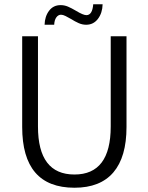

<svg xmlns="http://www.w3.org/2000/svg" viewBox="-20 -870 696 900"><path d="M84 -275V-700H158V-277Q158 -52 329 -52Q499 -52 499 -277V-700H573V-275Q573 -134 511.5 -62Q450 10 329 10Q84 10 84 -275ZM264 -846Q282 -846 298.5 -839Q315 -832 337 -819Q370 -799 385 -799Q413 -799 417 -850H461Q460 -809 439 -781.5Q418 -754 384 -754Q366 -754 349 -761.5Q332 -769 311 -782Q299 -789 287 -795Q275 -801 266 -801Q253 -801 244 -788.5Q235 -776 234 -754H189Q190 -793 210 -819.5Q230 -846 264 -846Z"/></svg>

Font: Sarabun Light
Style: Regular
Weight: 300
Designer: Suppakit Chalermlarp | Katatrad Co.,Ltd.
Foundry: Cadson Demak Co.,Ltd.
Version: Version 1.000; ttfautohint (v1.6)